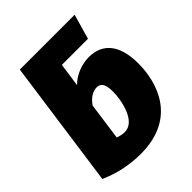

<svg xmlns="http://www.w3.org/2000/svg" viewBox="-213 -867 1010 1010"><g transform="rotate(-45 292.5 -362.0)"><path d="M408 -534C356 -534 297 -510 262 -473L281 -605H475L515 -744H107L7 -30C77 1 156 20 244 20C514 20 571 -191 571 -325C571 -458 518 -534 408 -534ZM266 -121C245 -121 228 -126 215 -131L244 -339C269 -376 299 -392 326 -392C351 -392 372 -380 372 -316C372 -249 345 -121 266 -121Z"/></g></svg>

Font: Fira Sans Heavy
Style: Italic
Weight: 900
Italic angle: -8°
Designer: bBox Type GmbH & Carrois Corporate GbR & Edenspiekermann AG
Foundry: bBox Type GmbH & Carrois Corporate GbR & Edenspiekermann AG
Version: Version 4.301;PS 004.301;hotconv 1.0.88;makeotf.lib2.5.64775